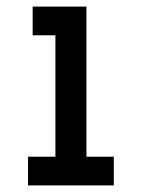

<svg xmlns="http://www.w3.org/2000/svg" viewBox="-20 -693 430 582"><path d="M325 -218V-131H65V-218H148V-586H79V-673H242V-218Z"/></svg>

Font: Biryani
Style: Bold
Weight: 700
Designer: Dan Reynolds and Mathieu Reguer
Foundry: Dan Reynolds and Mathieu Reguer
Version: Version 1.004; ttfautohint (v1.1) -l 5 -r 5 -G 72 -x 0 -D la